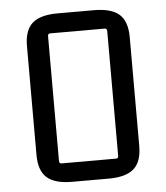

<svg xmlns="http://www.w3.org/2000/svg" viewBox="-49 -686 638 737"><g transform="rotate(-5 270.0 -317.5)"><path d="M72 -108V-527Q72 -588 102.5 -615Q133 -642 200 -642H340Q407 -642 437.5 -615Q468 -588 468 -527V-108Q468 -47 437.5 -20Q407 7 340 7H200Q133 7 102.5 -20Q72 -47 72 -108ZM375 -568H165Q156 -568 156 -558V-77Q156 -67 165 -67H375Q384 -67 384 -77V-558Q384 -568 375 -568Z"/></g></svg>

Font: Gemunu Libre
Style: Regular
Weight: 400
Designer: Puspanada Ekanayake, Sola Matas, Pathum Egodawatta, Kosala Senevirathne
Foundry: mooniak
Version: Version 1.100